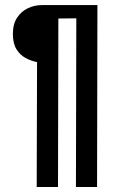

<svg xmlns="http://www.w3.org/2000/svg" viewBox="-20 -546 471 757"><path d="M124.7 191.4 126.1 -301.1Q102.3 -305.8 80.3 -317.7Q58.3 -329.7 44.6 -352.4Q30.8 -375.1 30.8 -412.2Q30.8 -451 47.3 -476.2Q63.8 -501.3 90 -513.6Q116.2 -525.9 144.8 -525.9H364.1L362.7 191.4H279.4L280.9 -473.8L210.1 -473L208.7 191.4Z"/></svg>

Font: Parastoo
Style: Regular
Weight: 400
Foundry: Saber Rastikerdar (saber.rastikerdar@gmail.com)
Version: Version 3.000